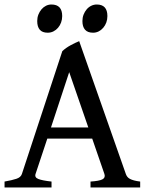

<svg xmlns="http://www.w3.org/2000/svg" viewBox="-20 -824 646 844"><path d="M368.2 -263.7 284.2 -506.8 204.1 -263.7ZM188 -214.8 136.2 -59.1Q131.3 -43.9 148.9 -37.1Q166.5 -30.3 206.5 -25.9V0H0V-25.9Q33.2 -31.7 52.2 -38.1Q71.3 -44.4 76.2 -59.1L253.9 -599.1Q269.5 -613.8 290.3 -625Q311 -636.2 328.1 -643.1L533.2 -59.1Q535.6 -52.2 539.8 -46.9Q543.9 -41.5 551.3 -37.6Q558.6 -33.7 569.6 -30.8Q580.6 -27.8 596.2 -25.9V0H377.9V-25.9Q416 -28.3 430.2 -35.6Q444.3 -43 439 -59.1L385.3 -214.8ZM452.1 -753.4Q452.1 -738.3 447.3 -725.1Q442.4 -711.9 433.8 -701.9Q425.3 -691.9 413.8 -686Q402.3 -680.2 389.2 -680.2Q365.2 -680.2 353.8 -693.4Q342.3 -706.5 342.3 -731.4Q342.3 -746.6 347.4 -759.8Q352.5 -772.9 361.1 -783Q369.6 -793 381.1 -798.6Q392.6 -804.2 405.3 -804.2Q452.1 -804.2 452.1 -753.4ZM253.4 -753.4Q253.4 -738.3 248.5 -725.1Q243.7 -711.9 235.1 -701.9Q226.6 -691.9 214.8 -686Q203.1 -680.2 189.9 -680.2Q166 -680.2 154.8 -693.4Q143.6 -706.5 143.6 -731.4Q143.6 -746.6 148.7 -759.8Q153.8 -772.9 162.4 -783Q170.9 -793 182.1 -798.6Q193.4 -804.2 206.1 -804.2Q253.4 -804.2 253.4 -753.4Z"/></svg>

Font: Gentium Book Basic
Style: Regular
Weight: 400
Designer: J. Victor Gaultney and Annie Olsen
Foundry: SIL International
Version: Version 1.102; 2013; Maintenance release